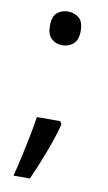

<svg xmlns="http://www.w3.org/2000/svg" viewBox="-80 -591 428 762"><g transform="rotate(10 134.0 -210.5)"><path d="M70 -482Q70 -520 88 -535Q106 -550 131 -550Q157 -550 175.5 -535Q194 -520 194 -482Q194 -446 175.5 -430Q157 -414 131 -414Q106 -414 88 -430Q70 -446 70 -482ZM183 -105Q170 -53 145.5 11.5Q121 76 97 129H31Q41 91 50.5 47.5Q60 4 68.5 -38.5Q77 -81 82 -116H176Z"/></g></svg>

Font: Noto Sans Soyombo
Style: Regular
Weight: 400
Designer: Monotype Design Team
Foundry: Monotype Imaging Inc.
Version: Version 2.001; ttfautohint (v1.8.4.7-5d5b)